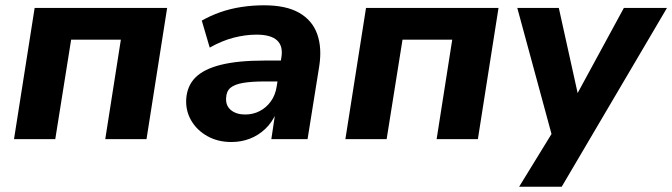

<svg xmlns="http://www.w3.org/2000/svg" viewBox="-20 -526 2542 726"><path d="M33 0 111 -496H612L534 0H378L437 -376H249L189 0Z M855 11Q804 11 764.5 -11Q725 -33 703.5 -69.5Q682 -106 684 -150Q687 -201 719 -233Q751 -265 815.5 -281Q880 -297 979 -297H1056L1044 -218H981Q931 -218 899 -212.5Q867 -207 851.5 -194Q836 -181 835 -156Q833 -126 853.5 -109.5Q874 -93 907 -93Q937 -93 962 -106Q987 -119 1004 -142.5Q1021 -166 1026 -198L1044 -309Q1051 -352 1027.5 -373.5Q1004 -395 950 -395Q908 -395 863.5 -383.5Q819 -372 773 -346L743 -448Q774 -466 812 -479.5Q850 -493 892.5 -499.5Q935 -506 978 -506Q1062 -506 1111.5 -477.5Q1161 -449 1179.5 -397Q1198 -345 1187 -275L1143 0H1006L1021 -100H1025Q1009 -63 983 -38.5Q957 -14 924.5 -1.5Q892 11 855 11Z M1286 0 1364 -496H1865L1787 0H1631L1690 -376H1502L1442 0Z M1943 180 2083 -48 2075 16 1936 -496H2093L2170 -148H2150L2339 -496H2502L2104 180Z"/></svg>

Font: Nunito Sans 10pt ExtraBold
Style: Italic
Weight: 800
Italic angle: -9°
Designer: Vernon Adams
Foundry: Vernon Adams
Version: Version 3.101;gftools[0.9.27]